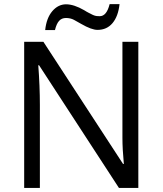

<svg xmlns="http://www.w3.org/2000/svg" viewBox="-20 -918 794 938"><path d="M578.1 -244.1V-713.9H655.8V0H561L170.9 -599.1H167Q174.8 -497.1 174.8 -405.8V0H98.1V-713.9H191.9L581.1 -117.2H585Q578.1 -190.9 578.1 -244.1ZM456.5 -772Q427.2 -772 376.5 -801.3Q357.9 -812.5 340.8 -821.3Q323.7 -830.1 302.2 -830.1Q281.2 -830.1 268.6 -815.9Q255.9 -801.8 248.5 -771H200.7Q207 -830.1 235.4 -863.3Q263.7 -896.5 302.2 -897Q341.3 -897 391.1 -868.2Q398.4 -863.3 403.3 -860.8Q408.2 -858.4 413.1 -855.5Q418 -852.5 420.9 -851.6Q422.9 -850.6 427.7 -848.1Q432.6 -845.7 434.6 -844.7Q437.5 -843.8 443.8 -841.3Q450.2 -838.9 467.3 -838.9Q501 -838.9 515.6 -897.9H564Q557.6 -838.4 529.8 -805.2Q502 -772 456.5 -772Z"/></svg>

Font: OpenSansHebrew-Regular
Style: Regular
Weight: 400
Foundry: Ascender Corporation, Yanek Iontef
Version: Version 2.001;PS 002.001;hotconv 1.0.70;makeotf.lib2.5.58329